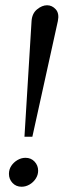

<svg xmlns="http://www.w3.org/2000/svg" viewBox="-20 -700 242 730"><path d="M159 -680Q178 -680 192 -664.5Q206 -649 200 -620L103 -180H73L100 -620Q102 -649 121 -664.5Q140 -680 159 -680ZM62 10Q41 10 27.5 -4.5Q14 -19 14 -39Q14 -56 23 -69.5Q32 -83 46.5 -91.5Q61 -100 77 -100Q98 -100 111.5 -85.5Q125 -71 125 -51Q125 -35 116 -21Q107 -7 92.5 1.5Q78 10 62 10Z"/></svg>

Font: Brygada 1918
Style: Italic
Weight: 400
Italic angle: -8°
Designer: Mateusz Machalski | Borys Kosmynka | Przemek Hoffer
Foundry: NIEPODLEGLA 2018
Version: Version 3.006